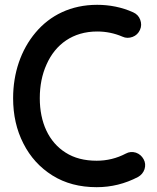

<svg xmlns="http://www.w3.org/2000/svg" viewBox="-20 -733 656 801"><path d="M564 -608.4C570.3 -622.1 570.3 -636.2 564.9 -650.9C559.6 -665 549.8 -675.3 535.6 -681.6C488.3 -703.1 436.5 -712.9 385.3 -712.9C276.4 -712.9 189 -669.4 128.4 -597.2C67.4 -524.9 34.7 -428.7 34.7 -323.2C34.7 -253.4 48.8 -190.4 77.6 -134.3C106 -78.1 146.5 -33.7 198.7 -1C251 31.7 312.5 47.9 383.3 47.9C444.3 47.9 501.5 33.7 555.7 5.4C568.8 -2 578.1 -12.7 583 -27.3C587.4 -42 586.4 -55.7 579.1 -68.8C571.8 -82 561 -91.3 546.9 -96.2C532.2 -100.6 518.1 -99.6 504.9 -92.3C466.8 -72.3 426.3 -62.5 383.3 -62.5C332 -62.5 289.1 -73.7 253.9 -96.2C183.1 -140.6 146 -222.2 146 -323.2C146 -375.5 155.3 -422.4 174.3 -464.4C211.4 -548.3 284.2 -601.6 385.3 -601.6C422.9 -601.6 458 -594.2 490.7 -580.1C504.4 -573.7 518.6 -573.7 533.2 -579.1C547.4 -584.5 557.6 -594.2 564 -608.4Z"/></svg>

Font: Mikhak SemiBold
Style: Regular
Weight: 600
Designer: Amin Abedi
Version: Version 3.2